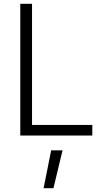

<svg xmlns="http://www.w3.org/2000/svg" viewBox="-20 -715 520 1013"><path d="M250 78H310L262 278H210ZM467 0H87V-695H149V-56H467Z"/></svg>

Font: Titillium Web Light
Style: Regular
Weight: 300
Version: Version 1.002;PS 57.000;hotconv 1.0.70;makeotf.lib2.5.55311